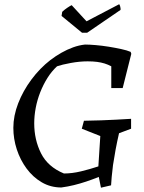

<svg xmlns="http://www.w3.org/2000/svg" viewBox="-20 -859 667 892"><path d="M449 13 439 -37Q409 -25 380.5 -15.5Q352 -6 323.5 1Q295 8 265 12Q215 12 174 -12Q133 -36 103.5 -76Q74 -116 58 -165Q42 -214 42 -265Q42 -321 64.5 -379Q87 -437 126 -489.5Q165 -542 214 -580Q239 -599 265.5 -614Q292 -629 319.5 -639Q347 -649 375 -652Q395 -652 424.5 -649.5Q454 -647 485 -642Q516 -637 543.5 -631Q571 -625 587 -618L590 -609L550 -450H497V-551Q482 -559 466 -564Q450 -569 431 -571.5Q412 -574 387 -574Q350 -574 309 -566.5Q268 -559 245 -551Q220 -528 200.5 -497Q181 -466 167 -430.5Q153 -395 146 -358Q139 -321 139 -286Q139 -210 170.5 -147Q202 -84 277 -53Q315 -53 356.5 -63Q398 -73 437 -86L446 -227L360 -261L370 -298Q415 -299 450.5 -300Q486 -301 519 -303Q552 -305 589 -307V-261L533 -240Q524 -201 517 -163.5Q510 -126 505 -92Q501 -61 499 -38Q497 -15 496 2ZM361 -707 266 -785 269 -804Q278 -813 292 -822.5Q306 -832 313 -835L382 -760L533 -839Q536 -839 538.5 -828.5Q541 -818 540 -813L385 -707Z"/></svg>

Font: Labrada
Style: Italic
Weight: 400
Italic angle: -7°
Designer: Mercedes Jáuregui
Foundry: Omnibus-Type Team
Version: Version 1.000